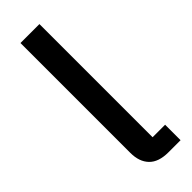

<svg xmlns="http://www.w3.org/2000/svg" viewBox="-248 -761 781 781"><g transform="rotate(-45 142.5 -370.0)"><path d="M189 0Q133 0 105.5 -28.5Q78 -57 78 -108V-740H187V-89H259V0Z"/></g></svg>

Font: IBM Plex Thai Medium
Style: Regular
Weight: 500
Designer: Mike Abbink, Paul van der Laan, Pieter van Rosmalen, Ben Mitchell, Mark Frömberg
Foundry: Bold Monday
Version: Version 1.0